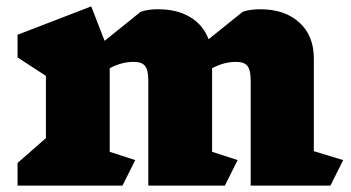

<svg xmlns="http://www.w3.org/2000/svg" viewBox="-20 -582 1099 602"><path d="M1016 0H766V-329Q766 -362 756 -375Q746 -388 720 -388Q682 -388 645 -368V-106L725 -80L685 0H445V-329Q445 -362 435 -375Q425 -388 399 -388Q361 -388 324 -368V-106L404 -80L364 0H35V-71L124 -149V-344L35 -402V-473L266 -562L308 -454L421 -545Q443 -553 476 -553Q535 -553 576 -528.5Q617 -504 634 -459L741 -545Q763 -553 796 -553Q873 -553 918.5 -511.5Q964 -470 964 -399V-108L1056 -80Z"/></svg>

Font: Inknut Antiqua Black
Style: Regular
Weight: 900
Designer: Claus Eggers Sørensen
Foundry: Claus Eggers Sørensen
Version: Version 1.003; ttfautohint (v1.8.2) -l 8 -r 50 -G 200 -x 14 